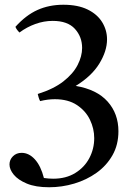

<svg xmlns="http://www.w3.org/2000/svg" viewBox="-20 -650 563 809"><path d="M139 -254Q206 -275 247 -307Q288 -339 307 -376Q326 -413 326 -448Q326 -495 295.5 -528.5Q265 -562 202 -562Q165 -562 129 -549Q93 -536 62 -513Q49 -526 45 -537Q89 -586 138 -608Q187 -630 247 -630Q308 -630 349 -610Q390 -590 410.5 -556.5Q431 -523 431 -484Q431 -435 398.5 -382Q366 -329 299 -288Q388 -273 433.5 -222Q479 -171 479 -97Q479 -40 454 4Q429 48 387 78Q345 108 293 123.5Q241 139 187 139Q130 139 93 123.5Q56 108 38 86Q20 64 20 43Q20 23 34.5 8.5Q49 -6 71 -6Q102 -6 127 21.5Q152 49 165 100Q186 103 204 103Q258 103 297 79Q336 55 356.5 16Q377 -23 377 -68Q377 -108 359 -145.5Q341 -183 304 -207.5Q267 -232 211 -232Q181 -232 149 -224Q145 -232 143 -239Q141 -246 139 -254Z"/></svg>

Font: Tiro Devanagari Marathi
Style: Regular
Weight: 400
Designer: Devanagari: John Hudson & Fiona Ross. Latin: John Hudson.
Foundry: Tiro Typeworks Ltd.
Version: Version 1.52